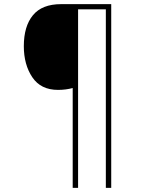

<svg xmlns="http://www.w3.org/2000/svg" viewBox="-20 -780 695 927"><path d="M517 127V-760H275Q183 -760 139 -706.5Q95 -653 95 -557Q95 -468 136 -407Q177 -346 260 -346Q298 -346 331 -355V127H357V-735H491V127Z"/></svg>

Font: Noto Sans UI Thin
Style: Regular
Weight: 250
Designer: Monotype Design Team
Foundry: Monotype Imaging Inc.
Version: Version 1.901